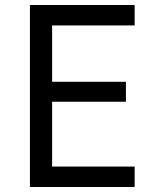

<svg xmlns="http://www.w3.org/2000/svg" viewBox="-20 -750 640 770"><path d="M520 0V-82H189V-342H485V-422H189V-648H520V-730H100V0Z"/></svg>

Font: Tekne LDO
Style: Regular
Weight: 400
Monospace: yes
Designer: Alessio Laiso, Mario Rullo, Paolo Rosset
Foundry: Alessio Laiso
Version: Version 1.000;hotconv 1.0.109;makeotfexe 2.5.65596